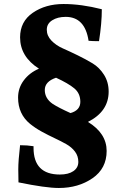

<svg xmlns="http://www.w3.org/2000/svg" viewBox="-20 -729 631 956"><path d="M242 -212Q271 -193 331 -166Q380 -180 380 -222Q380 -264 350 -289Q320 -314 259 -342Q203 -323 203 -281Q203 -239 242 -212ZM418 -122Q511 -65 511 22.5Q511 110 440.5 158.5Q370 207 273 207Q208 207 72 179Q71 158 71 114.5Q71 71 80 -6Q116 -6 147 -1Q147 3 147 7Q147 140 278 140Q321 140 345.5 123Q370 106 370 77Q370 48 353.5 26Q337 4 310.5 -11Q284 -26 252 -41Q220 -56 188 -73.5Q156 -91 130 -112Q70 -161 70 -243Q70 -291 98.5 -329Q127 -367 174 -387Q80 -447 80 -543Q80 -622 143.5 -665.5Q207 -709 296 -709Q385 -709 487 -683Q487 -614 473 -524Q438 -524 421 -526Q403 -645 307 -645Q267 -645 240 -628Q213 -611 213 -581Q213 -551 236 -527Q259 -503 293 -488Q327 -473 367 -453.5Q407 -434 441 -413.5Q475 -393 498 -356.5Q521 -320 521 -273Q521 -174 418 -122Z"/></svg>

Font: Halant
Style: Bold
Weight: 700
Designer: Hitesh Malaviya (Devanagari), Satya Rajpurohit (Latin)
Foundry: Indian Type Foundry
Version: Version 1.101;PS 1.0;hotconv 1.0.78;makeotf.lib2.5.61930; tt